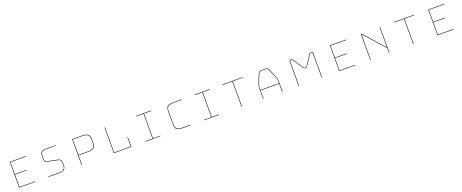

<svg xmlns="http://www.w3.org/2000/svg" viewBox="166 -2253 9099 3785"><g transform="rotate(-20 4715.5 -360.5)"><path d="M515 -100V-90H178V-630H515V-620H188V-369H434V-359H188V-100Z M1138 -630V-620H916Q874 -620 849 -597Q824 -574 824 -539V-457Q824 -422 838 -408Q852 -394 875 -390L1086 -347Q1116 -341 1135.5 -321Q1155 -301 1155 -249V-191Q1155 -147 1125 -118.5Q1095 -90 1044 -90H795V-100H1044Q1090 -100 1117.5 -125.5Q1145 -151 1145 -191V-249Q1145 -296 1128.5 -313.5Q1112 -331 1084 -337L873 -380Q847 -385 830.5 -400.5Q814 -416 814 -457V-539Q814 -579 842 -604.5Q870 -630 916 -630Z M1701 -287H1495V-90H1485V-630H1701Q1748 -630 1777.5 -619.5Q1807 -609 1823 -591Q1839 -573 1845 -548Q1851 -523 1851 -494V-420Q1851 -391 1845 -366.5Q1839 -342 1823 -324.5Q1807 -307 1777.5 -297Q1748 -287 1701 -287ZM1495 -297H1701Q1745 -297 1772.5 -306Q1800 -315 1815 -331.5Q1830 -348 1835.5 -370.5Q1841 -393 1841 -420V-494Q1841 -521 1835.5 -544Q1830 -567 1815 -584Q1800 -601 1772.5 -610.5Q1745 -620 1701 -620H1495Z M2164 -90V-630H2174V-100H2522V-297H2532V-90Z M3142 -90H2824V-100H2979V-620H2824V-630H3142V-620H2989V-100H3142Z M3779 -100V-90H3612Q3515 -90 3483.5 -120Q3452 -150 3452 -219V-499Q3452 -570 3484 -600Q3516 -630 3612 -630H3779V-620H3612Q3524 -620 3493 -592.5Q3462 -565 3462 -499V-219Q3462 -154 3492 -127Q3522 -100 3612 -100Z M4375 -90H4057V-100H4212V-620H4057V-630H4375V-620H4222V-100H4375Z M4842 -90V-620H4637V-630H5057V-620H4852V-90Z M5305 -303V-272H5695V-303Q5695 -330 5690.5 -353Q5686 -376 5679 -396L5610 -559Q5599 -585 5587 -602.5Q5575 -620 5547 -620H5449Q5419 -620 5407 -602.5Q5395 -585 5385 -560L5321 -396Q5314 -376 5309.5 -353Q5305 -330 5305 -303ZM5695 -90V-262H5305V-90H5295V-303Q5295 -331 5299.5 -354.5Q5304 -378 5312 -400L5376 -564Q5387 -592 5401 -611Q5415 -630 5449 -630H5547Q5580 -630 5593.5 -611Q5607 -592 5619 -563L5688 -400Q5696 -378 5700.5 -354.5Q5705 -331 5705 -303V-90Z M6286 -385Q6304 -385 6312 -393Q6320 -401 6337 -427L6459 -613Q6465 -623 6472.5 -626.5Q6480 -630 6488 -630H6505Q6519 -630 6525.5 -622.5Q6532 -615 6532 -599V-90H6522V-599Q6522 -607 6518.5 -613.5Q6515 -620 6505 -620H6490Q6483 -620 6478 -618Q6473 -616 6467 -606L6345 -422Q6327 -395 6317.5 -385Q6308 -375 6286 -375Q6264 -375 6254.5 -385Q6245 -395 6227 -422L6105 -606Q6099 -616 6093.5 -618Q6088 -620 6081 -620H6066Q6056 -620 6053 -613.5Q6050 -607 6050 -599V-90H6040V-599Q6040 -615 6046.5 -622.5Q6053 -630 6066 -630H6083Q6091 -630 6099 -626.5Q6107 -623 6113 -613L6235 -427Q6252 -401 6260 -393Q6268 -385 6286 -385Z M7229 -100V-90H6892V-630H7229V-620H6902V-369H7148V-359H6902V-100Z M7569 -622 7937 -208V-630H7947V-90H7937V-193L7559 -617Q7558 -618 7556.5 -619Q7555 -620 7554 -620Q7553 -620 7552.5 -619Q7552 -618 7552 -617V-90H7542V-619Q7542 -625 7546 -628Q7550 -631 7554 -631Q7558 -631 7561 -629Q7564 -627 7569 -622Z M8444 -90V-620H8239V-630H8659V-620H8454V-90Z M9292 -100V-90H8955V-630H9292V-620H8965V-369H9211V-359H8965V-100Z"/></g></svg>

Font: Bungee Hairline
Style: Regular
Weight: 400
Designer: David Jonathan Ross
Foundry: David Jonathan Ross
Version: Version 1.000;PS 1.0;hotconv 1.0.72;makeotf.lib2.5.5900